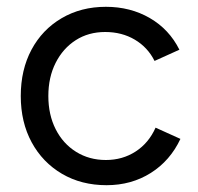

<svg xmlns="http://www.w3.org/2000/svg" viewBox="-20 -532 581 564"><path d="M293 12Q219 12 162 -21.5Q105 -55 73 -114Q41 -173 41 -250Q41 -327 72.5 -386Q104 -445 161 -478.5Q218 -512 291 -512Q363 -512 420 -479Q477 -446 507 -386L434 -353Q414 -393 376 -415.5Q338 -438 289 -438Q240 -438 202.5 -414Q165 -390 143.5 -347.5Q122 -305 122 -250Q122 -195 143.5 -152.5Q165 -110 203.5 -86Q242 -62 291 -62Q340 -62 378.5 -87Q417 -112 437 -157L510 -124Q480 -60 423 -24Q366 12 293 12Z"/></svg>

Font: Figtree Light
Style: Regular
Weight: 400
Version: Version 2.002